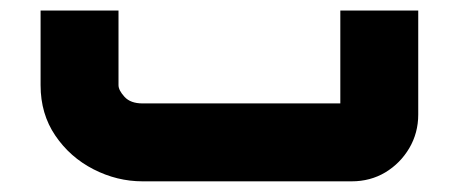

<svg xmlns="http://www.w3.org/2000/svg" viewBox="-20 -340 860 360"><path d="M247.3 0Q199.4 0 155.3 -22.6Q111.2 -45.2 83.7 -85.8Q56.1 -126.4 56.1 -180.2V-320.2H202.2V-180.2Q202.2 -170.8 213.5 -158.4Q224.8 -146.1 247.3 -146.1H635.3Q630.9 -141.7 626.7 -137.5Q622.5 -133.3 618.1 -128.9V-320.2H764.2V-125.2Q764.2 -90.8 747.4 -62.2Q730.5 -33.7 702.5 -16.8Q674.4 0 639.3 0Z"/></svg>

Font: Mada
Style: Regular
Weight: 400
Designer: Khaled Hosny
Version: Version 1.5